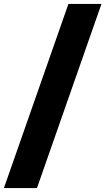

<svg xmlns="http://www.w3.org/2000/svg" viewBox="-57 -862 539 982"><path d="M293 -842H462L132 100H-37Z"/></svg>

Font: CMG Sans ExtraBold
Style: Regular
Weight: 800
Designer: Julieta Ulanovsky
Foundry: Julieta Ulanovsky
Version: Version 7.200